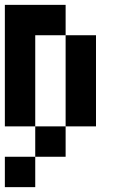

<svg xmlns="http://www.w3.org/2000/svg" viewBox="-20 -395 540 790"><path d="M250 -375V-250H125V125H0V-375ZM375 -250V125H250V-250ZM250 125V250H125V125ZM125 250V375H0V250Z"/></svg>

Font: Bytesized
Style: Regular
Weight: 400
Monospace: yes
Designer: baltdev
Version: Version 1.000